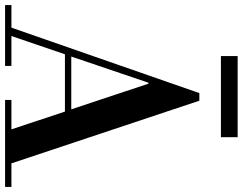

<svg xmlns="http://www.w3.org/2000/svg" viewBox="-136 -837 957 757"><g transform="rotate(90 342.5 -458.5)"><path d="M-16 -25H73L331 -766H361L608 -25H701V0H358V-25H474L404 -236H178L106 -25H224V0H-16ZM290 -565 187 -261H395L294 -565ZM185 -917H505V-851H185Z"/></g></svg>

Font: Libre Bodoni
Style: Regular
Weight: 400
Designer: Pablo Impallari, Rodrigo Fuenzalida
Foundry: Pablo Impallari, Rodrigo Fuenzalida
Version: Version 1.001; ttfautohint (v1.5.65-e2d9)